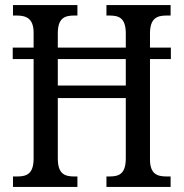

<svg xmlns="http://www.w3.org/2000/svg" viewBox="-20 -734 721 754"><path d="M31 0H284V-41H271C233 -41 207 -52 207 -112V-349H474V-113C474 -52 449 -41 410 -41H398V0H650V-41H634C597 -41 569 -51 569 -108V-502H651V-547H569V-602C569 -662 596 -673 634 -673H650V-714H398V-673H410C449 -673 474 -662 474 -602V-547H207V-603C207 -662 233 -673 271 -673H284V-714H31V-673H45C83 -673 112 -662 112 -605V-547H30V-502H112V-112C112 -52 86 -41 48 -41H31ZM207 -398V-502H474V-398Z"/></svg>

Font: Noto Serif Bengali Condensed
Style: Regular
Weight: 400
Width: 3
Designer: Juan Bruce, Universal Thirst, Indian Type Foundry and the Monotype Design Team.
Foundry: Monotype Imaging Inc.
Version: Version 2.003